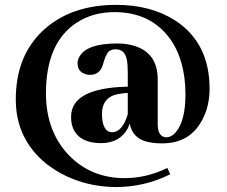

<svg xmlns="http://www.w3.org/2000/svg" viewBox="-20 -590 917 777"><path d="M668.9 115.2 657.2 89.8Q572.3 130.9 484.4 130.9Q346.7 130.9 255.9 35.2Q166 -61.5 166 -211.9Q166 -417 290 -498Q355.5 -541 443.4 -541Q587.9 -541 667 -434.6Q730.5 -346.7 730.5 -207Q730.5 -98.6 689.5 -52.7Q672.9 -34.2 652.3 -34.2Q619.1 -36.1 618.2 -85.9V-268.6Q618.2 -378.9 517.6 -406.2Q488.3 -414.1 454.1 -414.1Q332 -414.1 301.8 -361.3Q293.9 -348.6 293.9 -334Q293.9 -299.8 326.2 -290Q335 -287.1 343.8 -287.1Q382.8 -287.1 395.5 -325.2Q397.5 -331.1 400.4 -341.8Q411.1 -378.9 427.7 -386.7Q436.5 -390.6 447.3 -390.6Q485.4 -390.6 493.2 -348.6Q497.1 -329.1 497.1 -295.9V-239.3Q268.6 -234.4 267.6 -118.2Q267.6 -33.2 348.6 -14.6Q367.2 -10.7 387.7 -10.7Q465.8 -10.7 498 -72.3Q502 -81.1 504.9 -89.8Q516.6 -29.3 578.1 -15.6Q603.5 -9.8 636.7 -9.8Q750 -9.8 799.8 -107.4Q828.1 -161.1 828.1 -231.4Q828.1 -416 689.5 -506.8Q590.8 -570.3 450.2 -570.3Q262.7 -570.3 150.4 -462.9Q43.9 -360.4 43.9 -187.5Q43.9 -27.3 168 73.2Q287.1 165 448.2 167Q565.4 167 668.9 115.2ZM433.6 -54.7Q393.6 -56.6 392.6 -127.9Q392.6 -187.5 441.4 -205.1Q463.9 -211.9 497.1 -213.9V-127.9Q475.6 -55.7 433.6 -54.7Z"/></svg>

Font: Abhaya Libre ExtraBold
Style: Regular
Weight: 800
Designer: Pushpananda Ekanayake, Sol Matas, Pathum Egodawatta
Foundry: Mooniak
Version: Version 1.050 ; ttfautohint (v1.6)